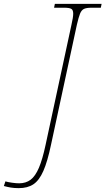

<svg xmlns="http://www.w3.org/2000/svg" viewBox="-162 -734 546 994"><path d="M-65 240Q-88 240 -106 237Q-124 234 -142 229L-134 205Q-121 209 -99.5 212Q-78 215 -63 215Q-28 215 -3.5 196.5Q21 178 39.5 134.5Q58 91 74 16L208 -606Q217 -645 217 -663Q217 -683 206.5 -688.5Q196 -694 171 -694H118L122 -714H364L360 -694H311Q286 -694 273 -688Q260 -682 252.5 -663.5Q245 -645 236 -606L102 16Q84 102 62.5 151Q41 200 11 220Q-19 240 -65 240Z"/></svg>

Font: Noto Serif Thin
Style: Italic
Weight: 100
Italic angle: -12°
Designer: Monotype Design Team
Foundry: Monotype Imaging Inc.
Version: Version 2.014; ttfautohint (v1.8.4.7-5d5b)